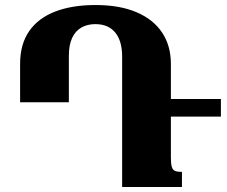

<svg xmlns="http://www.w3.org/2000/svg" viewBox="-20 -744 903 764"><path d="M60 -337V-490Q60 -568 96 -620Q132 -672 199.5 -698Q267 -724 360 -724Q456 -724 523 -695.5Q590 -667 625 -614.5Q660 -562 660 -489V-116Q660 -93 663.5 -80.5Q667 -68 676.5 -64Q686 -60 704 -60V0H466V-519Q466 -581 438.5 -614.5Q411 -648 359 -648Q328 -648 304 -634.5Q280 -621 267 -593Q254 -565 254 -522V-337ZM652 -280V-350H859V-280Z"/></svg>

Font: Noto Serif Armenian Black
Style: Regular
Weight: 900
Version: Version 2.007